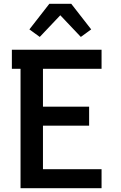

<svg xmlns="http://www.w3.org/2000/svg" viewBox="-20 -999 640 1019"><path d="M89 0V-634H43V-735H519V-634H208V-433H453V-332H208V-101H519V0ZM191 -803 136 -843 242 -979H358L464 -843L409 -803L300 -918Z"/></svg>

Font: Iosevka Book
Style: Bold
Weight: 700
Designer: Belleve Invis
Foundry: Belleve Invis
Version: Version 28.0.7; ttfautohint (v1.8.3)